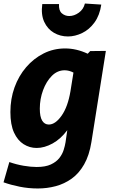

<svg xmlns="http://www.w3.org/2000/svg" viewBox="-41 -826 639 1090"><path d="M174 244Q121 244 71 234Q21 224 -21 209L12 94Q52 108 93 115Q134 122 167 122Q217 122 248 107.5Q279 93 296 71Q313 49 320.5 25Q328 1 331 -18L341 -87Q304 -37 257.5 -11.5Q211 14 167 14Q127 14 93 -7.5Q59 -29 38.5 -73.5Q18 -118 18 -190Q18 -265 41.5 -330Q65 -395 107.5 -444.5Q150 -494 206.5 -522.5Q263 -551 329 -551Q361 -551 393 -543.5Q425 -536 457 -521L471 -536L560 -537L478 -20Q466 56 436.5 107.5Q407 159 365.5 188.5Q324 218 275 231Q226 244 174 244ZM236 -119Q273 -119 308.5 -169Q344 -219 359 -308L376 -414Q351 -427 326 -427Q285 -427 253.5 -395.5Q222 -364 203.5 -314Q185 -264 185 -209Q185 -163 198.5 -141Q212 -119 236 -119ZM345 -619Q301 -619 265 -640Q229 -661 210 -702Q191 -743 199 -803H294Q292 -766 310 -750.5Q328 -735 352 -735Q380 -735 406.5 -754Q433 -773 441 -806L534 -800Q525 -739 495.5 -698.5Q466 -658 425.5 -638.5Q385 -619 345 -619Z"/></svg>

Font: Bitter ExtraBold
Style: Italic
Weight: 800
Italic angle: -9°
Designer: Sol Matas, and Bitter project Authors
Foundry: Sol Matas
Version: Version 2.001